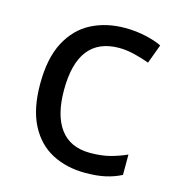

<svg xmlns="http://www.w3.org/2000/svg" viewBox="-88 -623 657 710"><g transform="rotate(15 240.0 -268.0)"><path d="M300 10Q229 10 173.5 -19Q118 -48 86.5 -109Q55 -170 55 -265Q55 -364 88 -426Q121 -488 177.5 -517Q234 -546 306 -546Q347 -546 385 -537.5Q423 -529 447 -517L420 -444Q396 -453 364 -461Q332 -469 304 -469Q146 -469 146 -266Q146 -169 184.5 -117.5Q223 -66 299 -66Q343 -66 376.5 -75Q410 -84 438 -97V-19Q411 -5 378.5 2.5Q346 10 300 10Z"/></g></svg>

Font: Noto Sans Linear A
Style: Regular
Weight: 400
Designer: Monotype Design Team
Foundry: Monotype Imaging Inc.
Version: Version 2.002; ttfautohint (v1.8.4.7-5d5b)